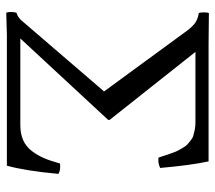

<svg xmlns="http://www.w3.org/2000/svg" viewBox="-57 -629 688 614"><g transform="rotate(90 287.0 -322.0)"><path d="M372.1 -603H146L363.8 -328.1L362.8 -323.2L103 -43H379.9Q407.7 -43 428.5 -52.2Q449.2 -61.5 463.1 -80.1Q477.1 -98.6 485.8 -119.1Q494.6 -139.6 502.9 -169.9Q522.5 -172.4 536.1 -165Q525.9 -56.2 509.8 0H91.8L21 2Q18.1 -2.9 18.3 -14.2Q18.6 -25.4 21 -30.8Q36.6 -34.7 49.8 -51.8L271 -309.1L272.9 -310.1L78.1 -576.2Q64.9 -593.8 52.7 -602.5Q40 -610.8 22 -613.8Q19.5 -618.2 19.5 -629.9Q19.5 -641.6 22 -646L123 -645H496.1Q508.3 -589.4 517.1 -490.2Q500.5 -482.4 483.9 -484.9Q478.5 -501 476.6 -507.3Q474.6 -513.7 469.7 -527.3Q464.8 -541 461.9 -546.4L453.1 -562Q447.3 -572.3 442.4 -576.7Q437.5 -581.1 429.7 -587.4Q421.9 -593.8 413.8 -596.2Q405.8 -598.6 395 -600.8Q384.3 -603 372.1 -603Z"/></g></svg>

Font: Linux Libertine G
Style: Regular
Weight: 400
Designer: Philipp H. Poll
Foundry: Philipp H. Poll
Version: Version 4.7.5